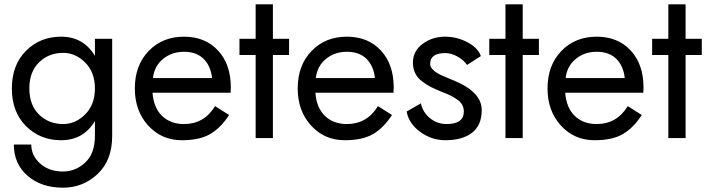

<svg xmlns="http://www.w3.org/2000/svg" viewBox="-20 -640 3278 890"><path d="M273 -65Q330 -65 375 -110Q420 -155 420 -230Q420 -305 375 -350Q330 -395 273 -395Q206 -395 161 -351Q116 -307 116 -230Q116 -153 161 -109Q206 -65 273 -65ZM263 -470Q367 -470 420 -381V-460H500V-10Q500 103 432.5 166.5Q365 230 272 230Q171 230 107.5 174.5Q44 119 44 30H125Q125 81 166 118Q207 155 272 155Q331 155 375.5 113Q420 71 420 -10V-79Q367 10 263 10Q166 10 100.5 -55.5Q35 -121 35 -230Q35 -339 100.5 -404.5Q166 -470 263 -470Z M605 -230Q605 -337 669 -403.5Q733 -470 833 -470Q931 -470 990.5 -406Q1050 -342 1050 -234Q1050 -218 1049 -210H687Q692 -141 731 -103Q770 -65 833 -65Q926 -65 977 -148L1042 -107Q1004 -48 955 -19Q906 10 823 10Q729 10 667 -58Q605 -126 605 -230ZM963 -278Q957 -334 924 -367Q891 -400 833 -400Q776 -400 735.5 -366.5Q695 -333 689 -278Z M1165 -620H1245V-460H1320V-385H1245V0H1165V-385H1090V-460H1165Z M1360 -230Q1360 -337 1424 -403.5Q1488 -470 1588 -470Q1686 -470 1745.5 -406Q1805 -342 1805 -234Q1805 -218 1804 -210H1442Q1447 -141 1486 -103Q1525 -65 1588 -65Q1681 -65 1732 -148L1797 -107Q1759 -48 1710 -19Q1661 10 1578 10Q1484 10 1422 -58Q1360 -126 1360 -230ZM1718 -278Q1712 -334 1679 -367Q1646 -400 1588 -400Q1531 -400 1490.5 -366.5Q1450 -333 1444 -278Z M1931 -161Q1940 -119 1973.5 -92Q2007 -65 2050 -65Q2130 -65 2130 -123Q2130 -141 2122 -155Q2114 -169 2096.5 -180.5Q2079 -192 2065.5 -198.5Q2052 -205 2026 -215Q1997 -227 1978 -236.5Q1959 -246 1937.5 -262Q1916 -278 1905 -300Q1894 -322 1894 -349Q1894 -403 1939 -436.5Q1984 -470 2043 -470Q2098 -470 2147 -444Q2196 -418 2209 -380L2145 -339Q2128 -363 2099.5 -378.5Q2071 -394 2044 -394Q1974 -394 1974 -344Q1974 -338 1976 -332.5Q1978 -327 1982.5 -322Q1987 -317 1991.5 -312.5Q1996 -308 2004.5 -303Q2013 -298 2018 -295Q2023 -292 2034.5 -287.5Q2046 -283 2051 -280.5Q2056 -278 2069 -273Q2082 -268 2086 -266Q2213 -213 2213 -130Q2213 -59 2168 -24.5Q2123 10 2045 10Q1981 10 1928 -28.5Q1875 -67 1865 -123Z M2323 -620H2403V-460H2478V-385H2403V0H2323V-385H2248V-460H2323Z M2518 -230Q2518 -337 2582 -403.5Q2646 -470 2746 -470Q2844 -470 2903.5 -406Q2963 -342 2963 -234Q2963 -218 2962 -210H2600Q2605 -141 2644 -103Q2683 -65 2746 -65Q2839 -65 2890 -148L2955 -107Q2917 -48 2868 -19Q2819 10 2736 10Q2642 10 2580 -58Q2518 -126 2518 -230ZM2876 -278Q2870 -334 2837 -367Q2804 -400 2746 -400Q2689 -400 2648.5 -366.5Q2608 -333 2602 -278Z M3078 -620H3158V-460H3233V-385H3158V0H3078V-385H3003V-460H3078Z"/></svg>

Font: renner_400book
Style: Book
Weight: 400
Version: Version 003.000 ; ttfautohint (v0.97) -l 8 -r 50 -G 200 -x 1